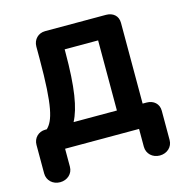

<svg xmlns="http://www.w3.org/2000/svg" viewBox="-101 -630 834 865"><g transform="rotate(-15 316.0 -197.5)"><path d="M600 -53C600 -85 576 -106 544 -106H525V-483C525 -516 501 -535 469 -535H185C153 -535 129 -511 129 -478V-422C129 -197 110 -137 78 -106H71C39 -106 15 -82 15 -50V83C15 116 41 140 75 140C109 140 135 116 135 84V0H480V83C480 116 506 140 540 140C574 140 600 116 600 84ZM249 -421V-433H405V-106H203C233 -163 249 -254 249 -421Z"/></g></svg>

Font: Hotpoint
Style: Bold
Weight: 700
Designer: Andrew Paglinawan, Luciano Perondi, Riccardo Olocco
Foundry: CAST Cooperativa Anonima Servizi Tipografici
Version: Version 1.000;PS 2.1;hotconv 16.6.51;makeotf.lib2.5.65220